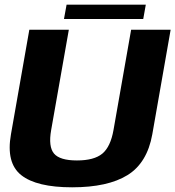

<svg xmlns="http://www.w3.org/2000/svg" viewBox="-20 -803 755 827"><path d="M290.7 3.8Q444.2 3.8 529.1 -48.7Q614 -101.2 636 -224.6L715 -674.9H544.8L468.9 -243.1Q456.2 -170.8 420.8 -141.3Q385.4 -111.9 311.3 -111.9Q237.7 -111.9 212.7 -141.5Q187.7 -171.2 200.4 -243.1L276.5 -674.9H106.3L27.2 -224.6Q5.3 -101.2 71.4 -48.7Q137.6 3.8 290.7 3.8ZM255.6 -721.3H597L608 -782.9H266.8Z"/></svg>

Font: Anybody Thin
Style: Italic
Weight: 100
Italic angle: -10°
Designer: Tyler Finck
Foundry: Etcetera Type Company
Version: Version 1.114;gftools[0.9.25]